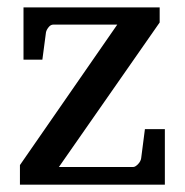

<svg xmlns="http://www.w3.org/2000/svg" viewBox="-20 -502 502 522"><path d="M34.2 0V-53.2L298.8 -435.1H125Q117.7 -435.1 112.1 -428Q106.4 -420.9 105 -414.1L95.2 -339.8H43.9V-481.9H414.1V-440.9L140.1 -47.9H341.8Q345.2 -47.9 348.9 -50.3Q352.5 -52.7 355.7 -56.2Q358.9 -59.6 361.1 -63.7Q363.3 -67.9 363.8 -71.8L374 -150.9H428.2V0Z"/></svg>

Font: Charis SIL Viet
Style: Regular
Weight: 400
Foundry: SIL International
Version: Version 5.000